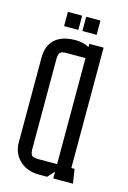

<svg xmlns="http://www.w3.org/2000/svg" viewBox="-96 -640 459 689"><g transform="rotate(15 133.0 -295.5)"><path d="M69 -591H122V-538H69ZM137 -591H190V-538H137ZM121 0Q75 0 47.5 -26.5Q20 -53 20 -93V-407Q20 -453 46.5 -476.5Q73 -500 122 -500H124Q137 -500 149.5 -497Q162 -494 173 -488V-500H226V-53H238L246 0H173V-25L150 0ZM103 -447Q85 -447 79 -441Q73 -435 73 -417V-83Q73 -65 79 -59Q85 -53 103 -53H173V-447Z"/></g></svg>

Font: Karantina Light
Style: Regular
Weight: 300
Designer: Rony Koch
Foundry: Rony Koch
Version: Version 1.000; ttfautohint (v1.8.3)